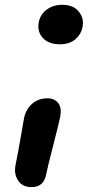

<svg xmlns="http://www.w3.org/2000/svg" viewBox="-20 -763 363 793"><path d="M227.1 -580.1Q181.2 -580.1 157 -606.2Q132.8 -632.3 140.1 -670.9Q146.5 -704.1 173.3 -723.6Q200.2 -743.2 236.8 -743.2Q283.2 -743.2 305.7 -714.8Q328.1 -686.5 320.8 -651.9Q315.9 -622.6 291.7 -601.3Q267.6 -580.1 227.1 -580.1ZM109.9 9.8Q73.2 9.8 55.2 -16.8Q37.1 -43.5 43.9 -80.1Q56.2 -141.1 66.7 -202.6Q77.1 -264.2 79.1 -273.9Q86.4 -311 112.3 -334Q138.2 -356.9 175.8 -356.9Q205.1 -356.9 220.2 -337.6Q235.4 -318.4 229 -282.2Q225.1 -260.7 200.2 -164.1Q175.3 -67.4 170.9 -43.9Q161.6 9.8 109.9 9.8Z"/></svg>

Font: Shantell Sans Irregular
Style: Italic
Weight: 600
Italic angle: -11.31°
Designer: Stephen Nixon, Anya Danilova, Shantell Martin
Foundry: Arrow Type
Version: Version 1.006;[9816181b4]